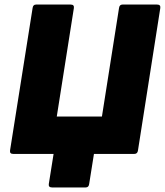

<svg xmlns="http://www.w3.org/2000/svg" viewBox="-20 -675 723 842"><path d="M208 147Q192 147 194 132L215 0H38Q22 0 24 -15L123 -640Q125 -655 138 -655H290Q306 -655 304 -640L229 -164H427L502 -640Q504 -655 517 -655H669Q685 -655 683 -640L585 -15Q583 0 569 0H392L371 132Q369 147 356 147Z"/></svg>

Font: Sofia Sans ExtraBlack
Style: Italic
Weight: 1000
Italic angle: -9°
Designer: Botio Nikoltchev, Ani Petrova
Foundry: lettersoup
Version: Version 4.100; ttfautohint (v1.8.4.7-5d5b)